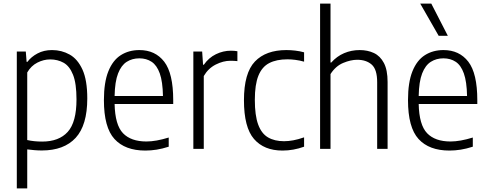

<svg xmlns="http://www.w3.org/2000/svg" viewBox="-20 -828 2714 1068"><path d="M73.5 220V-541.5H123.5L128 -484H132.5Q153.5 -512 188.8 -530.8Q224 -549.5 269.5 -549.5Q323 -549.5 367.5 -524.5Q412 -499.5 438.8 -440.8Q465.5 -382 465.5 -280.5Q465.5 -131.5 400.8 -61.2Q336 9 212.5 9Q192.5 9 171 7.2Q149.5 5.5 131.5 3V220ZM214.5 -40.5Q308 -40.5 356.8 -94.5Q405.5 -148.5 405.5 -275Q405.5 -364 386.2 -412.2Q367 -460.5 333.8 -479Q300.5 -497.5 259 -497.5Q223 -497.5 188 -479.8Q153 -462 131.5 -425V-49Q169 -40.5 214.5 -40.5Z M788.5 9.5Q675.5 9.5 616.8 -54.8Q558 -119 558 -271Q558 -370 582.8 -431.5Q607.5 -493 652 -521.2Q696.5 -549.5 755.5 -549.5Q843.5 -549.5 893.5 -484.8Q943.5 -420 943.5 -270V-249.5H617.5Q620 -133 664.2 -87Q708.5 -41 794.5 -41Q847.5 -41 918.5 -63V-12Q882.5 -0.5 851 4.5Q819.5 9.5 788.5 9.5ZM755 -503.5Q715.5 -503.5 685 -484.2Q654.5 -465 636.8 -419.5Q619 -374 617.5 -294H886.5Q885 -374 868.8 -419.5Q852.5 -465 823.5 -484.2Q794.5 -503.5 755 -503.5Z M1055.5 0V-541.5H1104.5L1109.5 -468H1114Q1141 -507 1181.2 -526.5Q1221.5 -546 1264.5 -546Q1284 -546 1300.5 -543V-488Q1291 -489 1282 -489.5Q1273 -490 1262 -490Q1221.5 -490 1179.8 -468.8Q1138 -447.5 1113.5 -405V0Z M1551.5 9.5Q1448.5 9.5 1392.8 -55Q1337 -119.5 1337 -270.5Q1337 -422 1398 -485.8Q1459 -549.5 1573 -549.5Q1597 -549.5 1622.5 -546.5Q1648 -543.5 1671.5 -537V-485Q1646.5 -492 1622.8 -495Q1599 -498 1579.5 -498Q1518 -498 1477.8 -477.2Q1437.5 -456.5 1417.5 -407.2Q1397.5 -358 1397.5 -272.5Q1397.5 -186 1416 -135.5Q1434.5 -85 1470.8 -63.8Q1507 -42.5 1560 -42.5Q1584 -42.5 1611.2 -47.5Q1638.5 -52.5 1671.5 -64V-12Q1612 9.5 1551.5 9.5Z M1760.5 0V-808H1818.5V-480H1822.5Q1853.5 -515 1894 -532.2Q1934.5 -549.5 1980.5 -549.5Q2025 -549.5 2060 -533Q2095 -516.5 2115.5 -477.5Q2136 -438.5 2136 -372V0H2078V-371Q2078 -442 2047.5 -468.8Q2017 -495.5 1967 -495.5Q1931 -495.5 1889 -478Q1847 -460.5 1818.5 -416V0Z M2480 9.5Q2367 9.5 2308.2 -54.8Q2249.5 -119 2249.5 -271Q2249.5 -370 2274.2 -431.5Q2299 -493 2343.5 -521.2Q2388 -549.5 2447 -549.5Q2535 -549.5 2585 -484.8Q2635 -420 2635 -270V-249.5H2309Q2311.5 -133 2355.8 -87Q2400 -41 2486 -41Q2539 -41 2610 -63V-12Q2574 -0.5 2542.5 4.5Q2511 9.5 2480 9.5ZM2446.5 -503.5Q2407 -503.5 2376.5 -484.2Q2346 -465 2328.2 -419.5Q2310.5 -374 2309 -294H2578Q2576.5 -374 2560.2 -419.5Q2544 -465 2515 -484.2Q2486 -503.5 2446.5 -503.5ZM2420 -629 2317.5 -808H2379L2471 -629Z"/></svg>

Font: Encode Sans SmCnd Lt
Style: Regular
Weight: 300
Width: 4
Designer: Multiple Designers
Foundry: Impallari Type
Version: Version 3.002; ttfautohint (v1.8.3) -l 8 -r 50 -G 200 -x 14 